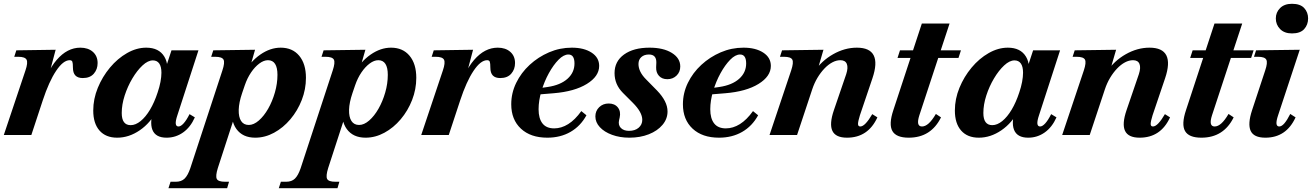

<svg xmlns="http://www.w3.org/2000/svg" viewBox="-20 -711 6908 1011"><path d="M0 0 114 -340Q128 -381 120 -396.5Q112 -412 76 -412H55L66 -446L273 -449L223 -260L197 -221Q223 -331 278.5 -395.5Q334 -460 403 -460Q444 -460 469 -438Q494 -416 494 -379Q494 -346 474 -323Q454 -300 416 -300Q390 -300 377 -313.5Q364 -327 364 -355Q364 -378 361 -386Q358 -394 347 -394Q313 -394 275.5 -338Q238 -282 205 -182L145 0Z M597 14Q537 14 504 -23.5Q471 -61 471 -129Q471 -190 495 -248.5Q519 -307 559 -355Q599 -403 649 -431.5Q699 -460 750 -460Q817 -460 845.5 -412.5Q874 -365 851 -293L833 -294L883 -446H1025L914 -104Q894 -45 920 -45Q932 -45 947 -61.5Q962 -78 978 -110L1006 -93Q983 -41 944 -13.5Q905 14 857 14Q799 14 782.5 -27.5Q766 -69 793 -150L807 -131Q773 -64 716 -25Q659 14 597 14ZM668 -52Q694 -52 720.5 -73.5Q747 -95 770 -133.5Q793 -172 810 -224Q820 -253 825 -280Q830 -307 830 -328Q830 -360 818.5 -376.5Q807 -393 785 -393Q759 -393 730.5 -366.5Q702 -340 677 -298Q652 -256 636.5 -208Q621 -160 621 -116Q621 -52 668 -52Z M867 280 878 246H906Q935 246 952 229.5Q969 213 982 175L1151 -340Q1165 -382 1157 -397Q1149 -412 1113 -412H1092L1103 -446L1323 -449L1293 -344L1260 -321Q1298 -387 1350.5 -423.5Q1403 -460 1458 -460Q1520 -460 1555.5 -417.5Q1591 -375 1591 -301Q1591 -241 1569 -184.5Q1547 -128 1509 -83Q1471 -38 1423 -12Q1375 14 1324 14Q1258 14 1225 -31.5Q1192 -77 1204 -152H1233L1127 174Q1114 216 1121.5 231Q1129 246 1165 246H1186L1176 280ZM1290 -53Q1316 -53 1343 -76.5Q1370 -100 1392 -138.5Q1414 -177 1427.5 -224Q1441 -271 1441 -317Q1441 -355 1428.5 -374.5Q1416 -394 1391 -394Q1369 -394 1345.5 -376.5Q1322 -359 1302 -329.5Q1282 -300 1269 -262L1255 -221Q1238 -171 1237 -133Q1236 -95 1249.5 -74Q1263 -53 1290 -53Z M1448 280 1459 246H1487Q1516 246 1533 229.5Q1550 213 1563 175L1732 -340Q1746 -382 1738 -397Q1730 -412 1694 -412H1673L1684 -446L1904 -449L1874 -344L1841 -321Q1879 -387 1931.5 -423.5Q1984 -460 2039 -460Q2101 -460 2136.5 -417.5Q2172 -375 2172 -301Q2172 -241 2150 -184.5Q2128 -128 2090 -83Q2052 -38 2004 -12Q1956 14 1905 14Q1839 14 1806 -31.5Q1773 -77 1785 -152H1814L1708 174Q1695 216 1702.5 231Q1710 246 1746 246H1767L1757 280ZM1871 -53Q1897 -53 1924 -76.5Q1951 -100 1973 -138.5Q1995 -177 2008.5 -224Q2022 -271 2022 -317Q2022 -355 2009.5 -374.5Q1997 -394 1972 -394Q1950 -394 1926.5 -376.5Q1903 -359 1883 -329.5Q1863 -300 1850 -262L1836 -221Q1819 -171 1818 -133Q1817 -95 1830.5 -74Q1844 -53 1871 -53Z M2198 0 2312 -340Q2326 -381 2318 -396.5Q2310 -412 2274 -412H2253L2264 -446L2471 -449L2421 -260L2395 -221Q2421 -331 2476.5 -395.5Q2532 -460 2601 -460Q2642 -460 2667 -438Q2692 -416 2692 -379Q2692 -346 2672 -323Q2652 -300 2614 -300Q2588 -300 2575 -313.5Q2562 -327 2562 -355Q2562 -378 2559 -386Q2556 -394 2545 -394Q2511 -394 2473.5 -338Q2436 -282 2403 -182L2343 0Z M2862 14Q2774 14 2723 -33.5Q2672 -81 2672 -162Q2672 -221 2698 -274.5Q2724 -328 2769 -369.5Q2814 -411 2871 -435.5Q2928 -460 2991 -460Q3055 -460 3095 -434Q3135 -408 3135 -364Q3135 -309 3070 -269Q3005 -229 2895 -220L2785 -211L2788 -242L2864 -253Q2931 -263 2968 -296Q3005 -329 3005 -377Q3005 -424 2973 -424Q2948 -424 2921 -396.5Q2894 -369 2870 -325.5Q2846 -282 2831 -231.5Q2816 -181 2816 -136Q2816 -87 2836.5 -61Q2857 -35 2898 -35Q2936 -35 2972 -57.5Q3008 -80 3041 -126L3068 -104Q3037 -47 2984 -16.5Q2931 14 2862 14Z M3294 14Q3244 14 3203 -1Q3162 -16 3138.5 -41.5Q3115 -67 3115 -98Q3115 -127 3135 -146.5Q3155 -166 3185 -166Q3217 -166 3233.5 -145Q3250 -124 3243 -92L3240 -79Q3234 -53 3249 -37.5Q3264 -22 3292 -22Q3324 -22 3343 -38.5Q3362 -55 3362 -80Q3362 -120 3312 -170L3260 -222Q3216 -266 3216 -326Q3216 -388 3266 -424Q3316 -460 3400 -460Q3473 -460 3517.5 -432.5Q3562 -405 3562 -361Q3562 -332 3542.5 -313Q3523 -294 3494 -294Q3466 -294 3450 -311.5Q3434 -329 3435 -357L3436 -381Q3437 -424 3397 -424Q3372 -424 3357 -410.5Q3342 -397 3342 -374Q3342 -333 3382 -293L3440 -234Q3467 -206 3481 -178.5Q3495 -151 3495 -124Q3495 -85 3468.5 -53.5Q3442 -22 3396.5 -4Q3351 14 3294 14Z M3766 14Q3678 14 3627 -33.5Q3576 -81 3576 -162Q3576 -221 3602 -274.5Q3628 -328 3673 -369.5Q3718 -411 3775 -435.5Q3832 -460 3895 -460Q3959 -460 3999 -434Q4039 -408 4039 -364Q4039 -309 3974 -269Q3909 -229 3799 -220L3689 -211L3692 -242L3768 -253Q3835 -263 3872 -296Q3909 -329 3909 -377Q3909 -424 3877 -424Q3852 -424 3825 -396.5Q3798 -369 3774 -325.5Q3750 -282 3735 -231.5Q3720 -181 3720 -136Q3720 -87 3740.5 -61Q3761 -35 3802 -35Q3840 -35 3876 -57.5Q3912 -80 3945 -126L3972 -104Q3941 -47 3888 -16.5Q3835 14 3766 14Z M4440 14Q4380 14 4363 -22Q4346 -58 4371 -131L4436 -321Q4447 -355 4439 -374.5Q4431 -394 4405 -394Q4384 -394 4362.5 -382.5Q4341 -371 4321 -350Q4301 -329 4284.5 -301.5Q4268 -274 4257 -241L4177 0H4032L4146 -340Q4160 -382 4152 -397Q4144 -412 4108 -412H4087L4098 -446L4316 -449L4275 -308L4266 -332Q4306 -391 4367 -425.5Q4428 -460 4492 -460Q4560 -460 4580.5 -419.5Q4601 -379 4574 -299L4508 -104Q4498 -72 4498 -58.5Q4498 -45 4510 -45Q4523 -45 4539 -62Q4555 -79 4573 -110L4600 -93Q4551 14 4440 14Z M4765 14Q4699 14 4679 -21Q4659 -56 4684 -131L4834 -587H4980L4821 -104Q4802 -45 4835 -45Q4852 -45 4870 -61Q4888 -77 4908 -111L4935 -93Q4909 -40 4866.5 -13Q4824 14 4765 14ZM4706 -406 4719 -446H4831L4817 -406ZM4880 -406 4895 -446H5040L5027 -406Z M5134 14Q5074 14 5041 -23.5Q5008 -61 5008 -129Q5008 -190 5032 -248.5Q5056 -307 5096 -355Q5136 -403 5186 -431.5Q5236 -460 5287 -460Q5354 -460 5382.5 -412.5Q5411 -365 5388 -293L5370 -294L5420 -446H5562L5451 -104Q5431 -45 5457 -45Q5469 -45 5484 -61.5Q5499 -78 5515 -110L5543 -93Q5520 -41 5481 -13.5Q5442 14 5394 14Q5336 14 5319.5 -27.5Q5303 -69 5330 -150L5344 -131Q5310 -64 5253 -25Q5196 14 5134 14ZM5205 -52Q5231 -52 5257.5 -73.5Q5284 -95 5307 -133.5Q5330 -172 5347 -224Q5357 -253 5362 -280Q5367 -307 5367 -328Q5367 -360 5355.5 -376.5Q5344 -393 5322 -393Q5296 -393 5267.5 -366.5Q5239 -340 5214 -298Q5189 -256 5173.5 -208Q5158 -160 5158 -116Q5158 -52 5205 -52Z M5981 14Q5921 14 5904 -22Q5887 -58 5912 -131L5977 -321Q5988 -355 5980 -374.5Q5972 -394 5946 -394Q5925 -394 5903.5 -382.5Q5882 -371 5862 -350Q5842 -329 5825.5 -301.5Q5809 -274 5798 -241L5718 0H5573L5687 -340Q5701 -382 5693 -397Q5685 -412 5649 -412H5628L5639 -446L5857 -449L5816 -308L5807 -332Q5847 -391 5908 -425.5Q5969 -460 6033 -460Q6101 -460 6121.5 -419.5Q6142 -379 6115 -299L6049 -104Q6039 -72 6039 -58.5Q6039 -45 6051 -45Q6064 -45 6080 -62Q6096 -79 6114 -110L6141 -93Q6092 14 5981 14Z M6306 14Q6240 14 6220 -21Q6200 -56 6225 -131L6375 -587H6521L6362 -104Q6343 -45 6376 -45Q6393 -45 6411 -61Q6429 -77 6449 -111L6476 -93Q6450 -40 6407.5 -13Q6365 14 6306 14ZM6247 -406 6260 -446H6372L6358 -406ZM6421 -406 6436 -446H6581L6568 -406Z M6643 14Q6582 14 6565.5 -22Q6549 -58 6573 -131L6642 -340Q6656 -381 6648 -396.5Q6640 -412 6604 -412H6583L6594 -446L6824 -449L6710 -104Q6690 -45 6716 -45Q6729 -45 6743.5 -62Q6758 -79 6774 -111L6802 -93Q6753 14 6643 14ZM6783 -535Q6743 -535 6720.5 -558Q6698 -581 6698 -614Q6698 -646 6720.5 -668.5Q6743 -691 6783 -691Q6827 -691 6847.5 -668.5Q6868 -646 6868 -614Q6868 -581 6847.5 -558Q6827 -535 6783 -535Z"/></svg>

Font: Baskervville
Style: Bold Italic
Weight: 700
Italic angle: -18°
Version: Version 1.100